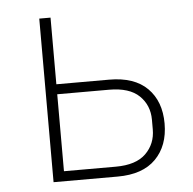

<svg xmlns="http://www.w3.org/2000/svg" viewBox="-43 -551 598 594"><g transform="rotate(-5 256.0 -254.0)"><path d="M100 -508H135V-301H299Q377 -301 417.5 -260.5Q458 -220 458 -151Q458 -82 417.5 -41Q377 0 299 0H100ZM296 -31Q359 -31 389.5 -61Q420 -91 420 -136V-166Q420 -211 389.5 -240.5Q359 -270 296 -270H135V-31Z"/></g></svg>

Font: IBM Plex Sans ExtLt
Style: Regular
Weight: 200
Designer: Mike Abbink, Paul van der Laan, Pieter van Rosmalen
Foundry: Bold Monday
Version: Version 3.005